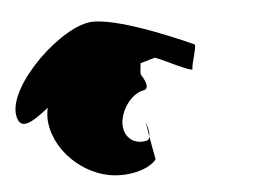

<svg xmlns="http://www.w3.org/2000/svg" viewBox="-62 -748 702 502"><g transform="rotate(-5 289.0 -497.0)"><path d="M-23 -474C-16 -428 21 -455 61 -486C58 -472 57 -458 59 -445C70 -362 153 -294 235 -294C299 -294 329 -322 330 -328L319 -388C318 -381 314 -377 306 -377C275 -372 250 -394 252 -430C255 -465 281 -501 311 -509C337 -510 316 -544 311 -551C310 -554 311 -567 313 -581L351 -592C358 -592 449 -544 447 -554C445 -565 465 -618 457 -618C457 -618 281 -700 199 -700C119 -700 -35 -554 -23 -474ZM313 -426 319 -388C322 -402 313 -426 313 -426Z"/></g></svg>

Font: Ampere
Style: SCRevIta
Weight: 400
Version: Version 1